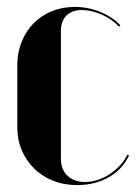

<svg xmlns="http://www.w3.org/2000/svg" viewBox="-20 -525 393 555"><path d="M30 -337V-158Q30 -121 43 -90.5Q56 -60 79 -37.5Q102 -15 133.5 -2.5Q165 10 203 10Q255 10 295 -13Q335 -36 353 -76L348 -78Q341 -62 327.5 -47.5Q314 -33 297.5 -22Q281 -11 262.5 -5Q244 1 226 1Q194 1 175 -17Q156 -35 156 -66V-434Q156 -464 172 -480Q188 -496 217 -496Q244 -496 274.5 -482.5Q305 -469 324 -448L328 -452Q304 -477 269 -491Q234 -505 196 -505Q160 -505 129.5 -492.5Q99 -480 77 -457.5Q55 -435 42.5 -404Q30 -373 30 -337Z"/></svg>

Font: Moniqa Black
Style: Regular
Weight: 900
Designer: Rajesh Rajput
Foundry: Rajesh Rajput
Version: Version 1.000